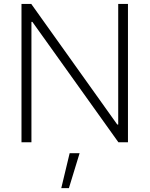

<svg xmlns="http://www.w3.org/2000/svg" viewBox="-20 -727 765 981"><path d="M633.8 0H585L145.5 -615.2H140.6V0H89.8V-707H139.6L579.1 -90.8H584V-707H633.8ZM335.9 55.7H386.7L332 234.4H293Z"/></svg>

Font: Pretendard Std ExtraLight
Style: Regular
Weight: 200
Designer: Base glyphs from Inter by Rasmus Andersson; Hangeul glyphs from Noto Sans CJK(Source Han Sans) by Jang Soo-young and Kan
Foundry: Kil Hyung-jin
Version: Version 1.309